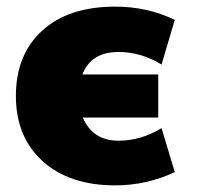

<svg xmlns="http://www.w3.org/2000/svg" viewBox="-20 -550 606 580"><path d="M468 -163 508 -30Q422 10 328 10Q190 10 109 -63Q28 -136 28 -260Q28 -385 107.5 -457.5Q187 -530 328 -530Q425 -530 508 -490L468 -355Q406 -393 338 -393Q255 -393 229 -325H458V-195H230Q260 -125 338 -125Q406 -125 468 -163Z"/></svg>

Font: Mplus 1p Black
Style: Regular
Weight: 900
Version: Version 1.061